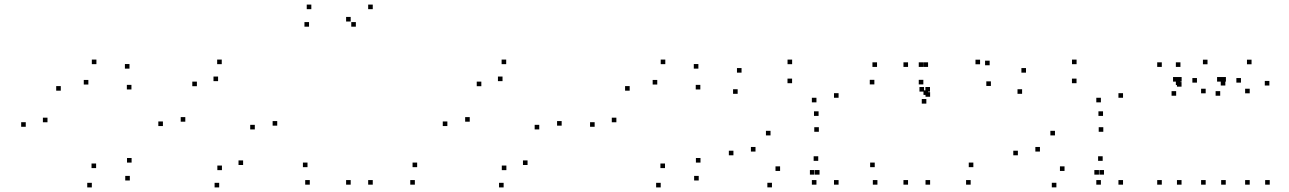

<svg xmlns="http://www.w3.org/2000/svg" viewBox="-20 -795 5620 837"><path d="M92.3 -242.3V-262.3H72.3V-242.3ZM380.3 22V2H360.3V22ZM546 -8.2V-28.2H526V-8.2ZM553.7 -86.2V-106.2H533.7V-86.2ZM399 -62.2V-82.2H379V-62.2ZM187 -262V-282H167V-262ZM245 -399.7V-419.7H225V-399.7ZM365.2 -426.5V-446.5H345.2V-426.5ZM553 -405V-425H533V-405ZM544.5 -495.8V-515.8H524.5V-495.8ZM400.3 -515.3V-535.3H380.3V-515.3Z M1188.5 -247.2V-267.2H1168.5V-247.2ZM946.7 -515.3V-535.3H926.7V-515.3ZM690.2 -245.5V-265.5H670.2V-245.5ZM935.5 22V2H915.5V22ZM787.8 -264.5V-284.5H767.8V-264.5ZM838.3 -419.2V-439.2H818.3V-419.2ZM930.7 -441.3V-461.3H910.7V-441.3ZM1090.8 -230.8V-250.8H1070.8V-230.8ZM1039.8 -75.7V-95.7H1019.8V-75.7ZM947.5 -53.3V-73.3H927.5V-53.3Z M1605 -755V-775H1585V-755ZM1337.2 -755V-775H1317.2V-755ZM1327.2 -678.7V-698.7H1307.2V-678.7ZM1531.3 -678.7V-698.7H1511.3V-678.7ZM1508.8 -701.2V-721.2H1488.8V-701.2ZM1508.8 10V-10H1488.8V10ZM1605 10V-10H1585V10ZM1788.5 10V-10H1768.5V10ZM1798.5 -66.3V-86.3H1778.5V-66.3ZM1320.5 -66.3V-86.3H1300.5V-66.3ZM1330.5 10V-10H1310.5V10Z M2428.5 -247.2V-267.2H2408.5V-247.2ZM2186.7 -515.3V-535.3H2166.7V-515.3ZM1930.2 -245.5V-265.5H1910.2V-245.5ZM2175.5 22V2H2155.5V22ZM2027.8 -264.5V-284.5H2007.8V-264.5ZM2078.3 -419.2V-439.2H2058.3V-419.2ZM2170.7 -441.3V-461.3H2150.7V-441.3ZM2330.8 -230.8V-250.8H2310.8V-230.8ZM2279.8 -75.7V-95.7H2259.8V-75.7ZM2187.5 -53.3V-73.3H2167.5V-53.3Z M2572.3 -242.3V-262.3H2552.3V-242.3ZM2860.3 22V2H2840.3V22ZM3026 -8.2V-28.2H3006V-8.2ZM3033.7 -86.2V-106.2H3013.7V-86.2ZM2879 -62.2V-82.2H2859V-62.2ZM2667 -262V-282H2647V-262ZM2725 -399.7V-419.7H2705V-399.7ZM2845.2 -426.5V-446.5H2825.2V-426.5ZM3033 -405V-425H3013V-405ZM3024.5 -495.8V-515.8H3004.5V-495.8ZM2880.3 -515.3V-535.3H2860.3V-515.3Z M3635.7 -368.8V-388.8H3615.7V-368.8ZM3433.2 -515.2V-535.2H3413.2V-515.2ZM3212.7 -478.3V-498.3H3192.7V-478.3ZM3195.7 -386V-406H3175.7V-386ZM3433 -432.3V-452.3H3413V-432.3ZM3539.2 -348.8V-368.8H3519.2V-348.8ZM3539.2 10V-10H3519.2V10ZM3635.7 10V-10H3615.7V10ZM3548.5 -289.7V-309.7H3528.5V-289.7ZM3177.3 -118V-138H3157.3V-118ZM3345.2 21.8V1.8H3325.2V21.8ZM3530.7 -33.7V-53.7H3510.7V-33.7ZM3552.7 -33.7V-53.7H3532.7V-33.7ZM3547 -93.8V-113.8H3527V-93.8ZM3380.7 -49.8V-69.8H3360.7V-49.8ZM3273.5 -134.3V-154.3H3253.5V-134.3ZM3339 -204.7V-224.7H3319V-204.7ZM3549.7 -220.5V-240.5H3529.7V-220.5Z M3938.5 -503.3V-523.3H3918.5V-503.3ZM3938.5 10V-10H3918.5V10ZM4034.7 10V-10H4014.7V10ZM4034.7 -373.2V-393.2H4014.7V-373.2ZM4025.8 -381.2V-401.2H4005.8V-381.2ZM4025.8 -503.3V-523.3H4005.8V-503.3ZM4211.5 10V-10H4191.5V10ZM4223.2 -66.3V-86.3H4203.2V-66.3ZM3793.3 -66.3V-86.3H3773.3V-66.3ZM3805 10V-10H3785V10ZM4005.2 -427V-447H3985.2V-427ZM4005.2 -503.3V-523.3H3985.2V-503.3ZM3803.3 -503.3V-523.3H3783.3V-503.3ZM3791.7 -427V-447H3771.7V-427ZM4294.3 -510.5V-530.5H4274.3V-510.5ZM4252.5 -514.8V-534.8H4232.5V-514.8ZM4034.2 -395.7V-415.7H4014.2V-395.7ZM4008.3 -395.7V-415.7H3988.3V-395.7ZM4018.3 -343.3V-363.3H3998.3V-343.3ZM4299.7 -420.3V-440.3H4279.7V-420.3Z M4875.7 -368.8V-388.8H4855.7V-368.8ZM4673.2 -515.2V-535.2H4653.2V-515.2ZM4452.7 -478.3V-498.3H4432.7V-478.3ZM4435.7 -386V-406H4415.7V-386ZM4673 -432.3V-452.3H4653V-432.3ZM4779.2 -348.8V-368.8H4759.2V-348.8ZM4779.2 10V-10H4759.2V10ZM4875.7 10V-10H4855.7V10ZM4788.5 -289.7V-309.7H4768.5V-289.7ZM4417.3 -118V-138H4397.3V-118ZM4585.2 21.8V1.8H4565.2V21.8ZM4770.7 -33.7V-53.7H4750.7V-33.7ZM4792.7 -33.7V-53.7H4772.7V-33.7ZM4787 -93.8V-113.8H4767V-93.8ZM4620.7 -49.8V-69.8H4600.7V-49.8ZM4513.5 -134.3V-154.3H4493.5V-134.3ZM4579 -204.7V-224.7H4559V-204.7ZM4789.7 -220.5V-240.5H4769.7V-220.5Z M5126 -424.2V-444.2H5106V-424.2ZM5126 -503.3V-523.3H5106V-503.3ZM5044.7 -503.3V-523.3H5024.7V-503.3ZM5044.7 10V-10H5024.7V10ZM5130.8 10V-10H5110.8V10ZM5130.8 -417.2V-437.2H5110.8V-417.2ZM5321.7 -422.2V-442.2H5301.7V-422.2ZM5244 -514.8V-534.8H5224V-514.8ZM5131.2 -439.2V-459.2H5111.2V-439.2ZM5113.7 -439.2V-459.2H5093.7V-439.2ZM5107.3 -377.7V-397.7H5087.3V-377.7ZM5198 -434.8V-454.8H5178V-434.8ZM5236 -388.2V-408.2H5216V-388.2ZM5236 10V-10H5216V10ZM5323.5 10V-10H5303.5V10ZM5513.7 -422.2V-442.2H5493.7V-422.2ZM5436 -514.8V-534.8H5416V-514.8ZM5324.2 -439.2V-459.2H5304.2V-439.2ZM5305.7 -439.2V-459.2H5285.7V-439.2ZM5299.3 -377.7V-397.7H5279.3V-377.7ZM5389.8 -434.8V-454.8H5369.8V-434.8ZM5428 -388.2V-408.2H5408V-388.2ZM5428 10V-10H5408V10ZM5515.3 10V-10H5495.3V10Z"/></svg>

Font: Monaspace Argon Dots Var
Style: Regular
Weight: 400
Designer: Riley Cran and the Lettermatic Team
Version: Version 1.100 (Monaspace Argon Dots)